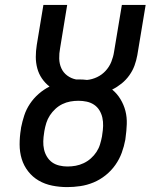

<svg xmlns="http://www.w3.org/2000/svg" viewBox="-20 -755 640 783"><path d="M254 8Q223 8 193 2Q163 -4 138 -18.5Q113 -33 95 -56Q77 -79 68.5 -107Q60 -135 60 -166Q60 -197 65 -227L66 -235Q71 -260 79 -284.5Q87 -309 102 -331.5Q117 -354 137.5 -372Q158 -390 182 -402Q164 -416 151 -435Q138 -454 132 -476.5Q126 -499 126 -523Q126 -547 130 -572L157 -735H254L225 -558Q221 -537 221.5 -516Q222 -495 230 -477Q238 -459 254 -447Q270 -435 290 -431Q293 -431 296.5 -431Q300 -431 304 -431Q312 -431 319.5 -430.5Q327 -430 335 -429Q356 -431 376 -440.5Q396 -450 411 -466.5Q426 -483 434 -503Q442 -523 445 -543L477 -735H574L540 -530Q536 -508 528.5 -487.5Q521 -467 507.5 -448Q494 -429 476 -414.5Q458 -400 438 -390H437Q437 -390 437 -390Q437 -390 437 -390Q457 -374 471 -351Q485 -328 491.5 -302.5Q498 -277 497 -249Q496 -221 492 -193L491 -185Q486 -158 476.5 -132Q467 -106 450.5 -82.5Q434 -59 411 -40.5Q388 -22 361.5 -11Q335 0 307.5 4Q280 8 254 8ZM255 -76Q255 -76 255 -76Q255 -76 255 -76Q272 -76 288.5 -79Q305 -82 321 -89.5Q337 -97 350.5 -109Q364 -121 373.5 -135.5Q383 -150 388 -166.5Q393 -183 396 -199L397 -207Q400 -224 400.5 -241.5Q401 -259 397.5 -275Q394 -291 385.5 -305Q377 -319 363.5 -328Q350 -337 333.5 -340.5Q317 -344 300 -344Q283 -344 266.5 -341Q250 -338 234.5 -330.5Q219 -323 206 -311Q193 -299 183.5 -284.5Q174 -270 169 -254Q164 -238 161 -221L160 -214Q157 -196 156.5 -179Q156 -162 159.5 -146Q163 -130 171.5 -116Q180 -102 192.5 -93Q205 -84 221.5 -80Q238 -76 255 -76Z"/></svg>

Font: Iosevka Etoile Medium Oblique
Style: Regular
Weight: 500
Italic angle: -9°
Designer: Belleve Invis
Foundry: Belleve Invis
Version: Version 15.5.2; ttfautohint (v1.8.4)